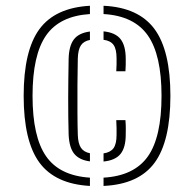

<svg xmlns="http://www.w3.org/2000/svg" viewBox="-20 -624 656 649"><path d="M60 -300Q60 -453 113.2 -525.5Q166.5 -598 284 -604.5V-576.5Q181.5 -570 135.8 -504.2Q90 -438.5 90 -300Q90 -161.5 135.8 -95.8Q181.5 -30 284 -23.5V4.5Q166.5 -2 113.2 -74.5Q60 -147 60 -300ZM212 -169Q211 -198.5 210.8 -229.5Q210.5 -260.5 210.5 -292.8Q210.5 -325 211 -358.2Q211.5 -391.5 212 -425Q213 -468.5 229.5 -490.5Q246 -512.5 284 -517.5V-489Q263 -485 253.5 -470.8Q244 -456.5 243 -427Q242 -386.5 241.8 -337Q241.5 -287.5 241.8 -242Q242 -196.5 243 -168Q244 -138.5 253.8 -124.2Q263.5 -110 284 -106V-78.5Q248.5 -83 231.2 -103.8Q214 -124.5 212 -169ZM330 4.5V-23.5Q433 -29.5 479.5 -94.8Q526 -160 526 -300Q526 -438.5 479.5 -504.5Q433 -570.5 330 -576.5V-604.5Q448 -599 502 -526.2Q556 -453.5 556 -300Q556 -146.5 502.5 -73.8Q449 -1 330 4.5ZM330 -78V-105.5Q353.5 -109 363.8 -123.2Q374 -137.5 374 -168Q374 -180 374 -190.5Q374 -201 373 -218H404Q405.5 -198 405.2 -189.2Q405 -180.5 405 -169Q405 -125.5 387.5 -103.8Q370 -82 330 -78ZM330 -518Q370 -514 387.5 -491.8Q405 -469.5 405 -425Q405 -414.5 405 -405.5Q405 -396.5 404 -383H373Q374 -396.5 374 -406.2Q374 -416 374 -427Q374 -458 363.8 -472.2Q353.5 -486.5 330 -489.5Z"/></svg>

Font: Big Shoulders Stencil Text Thin
Style: Regular
Weight: 100
Designer: Patric King
Foundry: XO Type Co
Version: Version 2.001